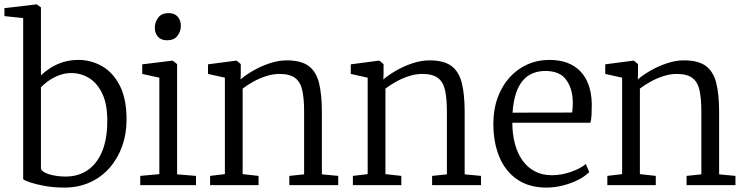

<svg xmlns="http://www.w3.org/2000/svg" viewBox="-25 -839 3380 870"><path d="M-5 -766V-802L139 -819H142L160.5 -805.5V-497.5Q177.5 -514 202.2 -530.2Q227 -546.5 259.2 -557Q291.5 -567.5 331 -567.5Q387 -567.5 436.8 -539.5Q486.5 -511.5 517.5 -451.8Q548.5 -392 548.5 -297Q548.5 -233 528.8 -177.2Q509 -121.5 472 -79Q435 -36.5 382.8 -12.8Q330.5 11 265.5 11Q220 11 180.2 4Q140.5 -3 113.5 -12Q86.5 -21 80 -27V-757ZM298.5 -508Q267 -508 240 -497Q213 -486 192.5 -471Q172 -456 160.5 -443.5V-74Q168 -57.5 201.2 -48.2Q234.5 -39 272 -39Q329.5 -39 371.5 -67.5Q413.5 -96 436.8 -150.5Q460 -205 461 -283Q462.5 -362 440 -411.5Q417.5 -461 380 -484.5Q342.5 -508 298.5 -508Z M610.5 0V-42L697 -50V-487L619.5 -504V-547.5L755 -564H758L777.5 -548.5V-49L863 -42V0ZM731.5 -656.5Q704.5 -656.5 690.5 -672.8Q676.5 -689 676.5 -714Q676.5 -738.5 691.8 -759Q707 -779.5 738.5 -779.5H739.5Q766.5 -779.5 780.5 -763Q794.5 -746.5 794.5 -722Q794.5 -697 779.2 -676.8Q764 -656.5 732.5 -656.5Z M994 -50V-487L917.5 -504V-547.5L1043 -564H1047.5L1066 -548.5V-504.5L1065 -479Q1086.5 -498 1121.2 -518.2Q1156 -538.5 1196.2 -552Q1236.5 -565.5 1274 -565.5Q1339 -565.5 1373.2 -540.2Q1407.5 -515 1420.5 -463.2Q1433.5 -411.5 1433.5 -332V-49L1507.5 -42V0H1286V-42L1353 -49V-333Q1353 -390.5 1345 -428.5Q1337 -466.5 1313 -485.2Q1289 -504 1241 -504Q1212 -504 1181.5 -494.2Q1151 -484.5 1123 -469Q1095 -453.5 1074.5 -437.5V-50L1146.5 -42V0H927V-42Z M1641 -50V-487L1564.5 -504V-547.5L1690 -564H1694.5L1713 -548.5V-504.5L1712 -479Q1733.5 -498 1768.2 -518.2Q1803 -538.5 1843.2 -552Q1883.5 -565.5 1921 -565.5Q1986 -565.5 2020.2 -540.2Q2054.5 -515 2067.5 -463.2Q2080.5 -411.5 2080.5 -332V-49L2154.5 -42V0H1933V-42L2000 -49V-333Q2000 -390.5 1992 -428.5Q1984 -466.5 1960 -485.2Q1936 -504 1888 -504Q1859 -504 1828.5 -494.2Q1798 -484.5 1770 -469Q1742 -453.5 1721.5 -437.5V-50L1793.5 -42V0H1574V-42Z M2451 11Q2372.5 11 2318.8 -25.8Q2265 -62.5 2237.8 -127.8Q2210.5 -193 2210.5 -278Q2210.5 -343 2229.8 -396Q2249 -449 2283.5 -487.5Q2318 -526 2364.5 -546.8Q2411 -567.5 2465 -567.5Q2553.5 -567.5 2603.5 -517.2Q2653.5 -467 2656.5 -370Q2656.5 -341.5 2655.5 -320.2Q2654.5 -299 2650.5 -283H2296.5Q2296.5 -232.5 2307.8 -189.2Q2319 -146 2341.5 -113.5Q2364 -81 2397.8 -63Q2431.5 -45 2476 -45Q2519 -45 2562.8 -60.5Q2606.5 -76 2629.5 -96L2645 -59.5Q2626 -40 2595.2 -24.2Q2564.5 -8.5 2526.8 1.2Q2489 11 2451 11ZM2297.5 -328.5 2567.5 -329Q2569 -337 2569.8 -350.5Q2570.5 -364 2570.5 -373Q2570.5 -435 2541.5 -476.2Q2512.5 -517.5 2446 -517.5Q2415.5 -517.5 2389.8 -507.2Q2364 -497 2344.5 -474.5Q2325 -452 2313 -416Q2301 -380 2297.5 -328.5Z M2794 -50V-487L2717.5 -504V-547.5L2843 -564H2847.5L2866 -548.5V-504.5L2865 -479Q2886.5 -498 2921.2 -518.2Q2956 -538.5 2996.2 -552Q3036.5 -565.5 3074 -565.5Q3139 -565.5 3173.2 -540.2Q3207.5 -515 3220.5 -463.2Q3233.5 -411.5 3233.5 -332V-49L3307.5 -42V0H3086V-42L3153 -49V-333Q3153 -390.5 3145 -428.5Q3137 -466.5 3113 -485.2Q3089 -504 3041 -504Q3012 -504 2981.5 -494.2Q2951 -484.5 2923 -469Q2895 -453.5 2874.5 -437.5V-50L2946.5 -42V0H2727V-42Z"/></svg>

Font: Merriweather 24pt Light
Style: Regular
Weight: 300
Designer: Eben Sorkin
Foundry: Eben Sorkin
Version: Version 2.100